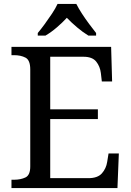

<svg xmlns="http://www.w3.org/2000/svg" viewBox="-20 -951 663 971"><path d="M38 0V-42H51Q84 -42 108.5 -53.5Q133 -65 133 -109V-600Q133 -647 109 -659.5Q85 -672 51 -672H38V-714H542L547 -539H495L490 -582Q486 -615 466.5 -639.5Q447 -664 402 -664H234V-398H475V-349H234V-50H427Q474 -50 495.5 -74.5Q517 -99 522 -132L529 -175H581L574 0ZM171 -784Q187 -803 206 -829Q225 -855 243 -882Q261 -909 271 -931H366Q377 -909 394.5 -882Q412 -855 431.5 -829Q451 -803 466 -784V-771H427Q399 -788 370 -812.5Q341 -837 318 -861Q296 -837 267.5 -812.5Q239 -788 210 -771H171Z"/></svg>

Font: NotoSerif-Regular
Style: Regular
Weight: 400
Designer: Monotype Design Team
Foundry: Monotype Imaging Inc.
Version: Version 2.007; ttfautohint (v1.8) -l 8 -r 50 -G 200 -x 14 -D